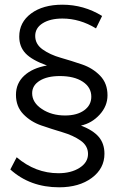

<svg xmlns="http://www.w3.org/2000/svg" viewBox="-20 -714 512 818"><path d="M24 8 51 -44Q131 24 229 24Q283 24 319 1Q355 -22 355 -58Q355 -93 323.5 -115Q292 -137 246.5 -150.5Q201 -164 156 -179.5Q111 -195 79.5 -227.5Q48 -260 48 -310Q48 -359 83 -391.5Q118 -424 180 -435Q116 -458 89 -486.5Q62 -515 62 -558Q62 -619 112.5 -656.5Q163 -694 246 -694Q337 -694 415 -646L389 -593Q320 -635 246 -635Q194 -635 162 -615Q130 -595 130 -561Q130 -526 161.5 -503.5Q193 -481 238.5 -468Q284 -455 329.5 -439.5Q375 -424 406.5 -391.5Q438 -359 438 -308Q438 -262 404.5 -225.5Q371 -189 325 -179Q377 -159 401 -130.5Q425 -102 425 -59Q425 4 371 44Q317 84 232 84Q108 84 24 8ZM117 -317Q117 -277 158.5 -249.5Q200 -222 257 -222Q308 -222 338.5 -244Q369 -266 369 -302Q369 -342 332.5 -366Q296 -390 235 -390Q181 -390 149 -370Q117 -350 117 -317Z"/></svg>

Font: Trueno
Style: Lt
Weight: 300
Designer: Julieta Ulanovsky
Foundry: Julieta Ulanovsky
Version: Version 3.001b